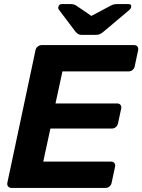

<svg xmlns="http://www.w3.org/2000/svg" viewBox="-20 -921 698 941"><path d="M36 0Q26 0 20 -7Q14 -14 16 -25L154 -675Q156 -686 165 -693Q174 -700 184 -700H637Q648 -700 653.5 -693Q659 -686 657 -675L640 -595Q638 -585 629.5 -578Q621 -571 610 -571H286L252 -414H554Q565 -414 570.5 -407Q576 -400 574 -389L558 -315Q556 -305 547.5 -298Q539 -291 528 -291H227L192 -129H524Q535 -129 540.5 -122Q546 -115 544 -104L527 -25Q525 -14 516.5 -7Q508 0 497 0ZM380 -750Q371 -750 364 -753.5Q357 -757 349 -767L269 -873Q264 -879 266 -887Q269 -901 283 -901H325Q333 -901 340 -899.5Q347 -898 353 -894L428 -843L524 -894Q532 -898 539 -899.5Q546 -901 554 -901H611Q625 -901 623 -887Q622 -880 615 -873L489 -767Q477 -757 469 -753.5Q461 -750 451 -750Z"/></svg>

Font: Rubik SemiBold
Style: Italic
Weight: 600
Italic angle: -12°
Designer: Hubert and Fischer
Foundry: Hubert and Fischer
Version: Version 2.300;gftools[0.9.30]